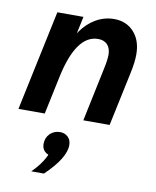

<svg xmlns="http://www.w3.org/2000/svg" viewBox="-89 -588 769 949"><g transform="rotate(10 295.0 -113.5)"><path d="M17.7 0 124.2 -503.5H255.2L221.9 -346.8L195.2 -321.5Q211.6 -382.4 242.9 -426.7Q274.1 -471.1 316.6 -495.3Q359.1 -519.5 407.3 -519.5Q468.8 -519.5 506.7 -477.6Q544.7 -435.8 544.7 -365.5Q544.7 -346.7 542 -324.5Q539.4 -302.2 533.1 -272.7L475.3 0H343.3L400.5 -272.7Q405.1 -293.6 407.4 -311.4Q409.7 -329.2 409.7 -339.9Q409.7 -372.3 393.1 -390.5Q376.5 -408.7 346.4 -408.7Q291.1 -408.7 252.3 -354.4Q213.6 -300.2 191.1 -195.6L149.7 0ZM197.3 293H133.6Q163.4 264 184 232.3Q204.7 200.5 208 179L222.5 200.5Q199.7 200.5 184.8 186.5Q170 172.5 170 149.5Q170 117.4 190.4 97.3Q210.8 77.2 241.8 77.2Q264 77.2 280.2 92.1Q296.3 107 296.3 133.4Q296.3 165.4 271.9 205.1Q247.5 244.8 197.3 293Z"/></g></svg>

Font: Wix Madefor Text
Style: Italic
Weight: 400
Italic angle: -12°
Designer: Dalton Maag Ltd
Foundry: Dalton Maag Ltd
Version: Version 3.100